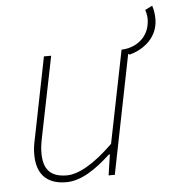

<svg xmlns="http://www.w3.org/2000/svg" viewBox="-49 -681 672 739"><g transform="rotate(-5 287.0 -312.0)"><path d="M463 -456C498 -464 574 -500 574 -584C574 -600 572 -618 566 -636L538 -622C543 -607 545 -592 544 -580C540 -515 491 -482 440 -478H434L362 -120C286 -46 226 -14 182 -14C118 -14 92 -46 92 -108C92 -128 94 -142 100 -172L162 -478H134L72 -168C66 -140 64 -128 64 -104C64 -36 96 12 178 12C236 12 294 -28 350 -80H354L342 0H366L458 -460Z"/></g></svg>

Font: Source Sans Pro ExtraLight
Style: Italic
Weight: 200
Italic angle: -11°
Designer: Paul D. Hunt
Foundry: Adobe Systems Incorporated
Version: Version 3.006;hotconv 1.0.111;makeotfexe 2.5.65597